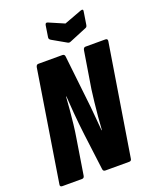

<svg xmlns="http://www.w3.org/2000/svg" viewBox="-155 -934 821 1021"><g transform="rotate(-20 255.5 -423.0)"><path d="M18 0Q3 0 6 -14L106 -641Q109 -655 120 -655H256Q269 -655 270 -641L303 -345Q306 -312 309 -279Q312 -246 315 -208H317Q319 -242 322.5 -282Q326 -322 330.5 -361.5Q335 -401 339 -431L373 -641Q376 -655 387 -655H499Q513 -655 511 -641L410 -14Q409 0 396 0H261Q248 0 247 -14L221 -219Q213 -285 208 -344.5Q203 -404 201 -441H199Q197 -410 193.5 -370Q190 -330 185.5 -289.5Q181 -249 175 -214L143 -14Q141 0 129 0ZM428 -844Q445 -850 442 -835L431 -765Q430 -758 428 -754Q426 -750 421 -748L322 -707Q313 -703 306 -707L227 -752Q214 -759 217 -771L227 -835Q230 -850 243 -844L329 -807Z"/></g></svg>

Font: Sofia Sans Extra Condensed Black
Style: Italic
Weight: 900
Italic angle: -9°
Version: Version 4.100